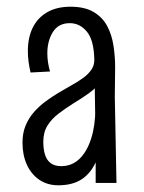

<svg xmlns="http://www.w3.org/2000/svg" viewBox="-20 -545 428 572"><path d="M265 0V-113L261 -366Q260 -425 239 -450.5Q218 -476 188 -476Q154 -476 137.5 -449.5Q121 -423 121 -386Q121 -373 123 -359.5Q125 -346 129 -332L71 -329Q67 -346 65 -362Q63 -378 63 -393Q63 -433 77.5 -462.5Q92 -492 120.5 -508.5Q149 -525 190 -525Q232 -525 258.5 -509.5Q285 -494 299 -468Q313 -442 318 -409.5Q323 -377 323 -344L322 -257L327 0ZM154 7Q121 7 97 -9.5Q73 -26 60 -54.5Q47 -83 47 -120Q47 -149 56.5 -171.5Q66 -194 81.5 -211.5Q97 -229 116 -243Q135 -257 155 -269Q175 -281 194 -291.5Q213 -302 228 -313Q243 -324 252 -337Q261 -350 261 -366L297 -359Q297 -327 282 -305Q267 -283 244.5 -267Q222 -251 197 -236Q175 -222 154.5 -206.5Q134 -191 121.5 -171Q109 -151 109 -123Q109 -101 114 -84.5Q119 -68 131 -59Q143 -50 162 -50Q194 -50 216.5 -71.5Q239 -93 251.5 -132Q264 -171 264 -221L296 -284Q296 -211 289.5 -156.5Q283 -102 267 -65.5Q251 -29 223.5 -11Q196 7 154 7Z"/></svg>

Font: Truculenta
Style: Regular
Weight: 400
Designer: Ivan Castro, Eva Sanz & Omnibus-Type Team
Foundry: Omnibus-Type
Version: Version 1.002